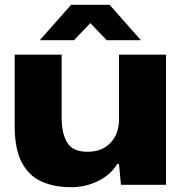

<svg xmlns="http://www.w3.org/2000/svg" viewBox="-20 -767 755 797"><path d="M275 10Q204 10 151.5 -14Q99 -38 70 -93.5Q41 -149 41 -242V-540H236V-277Q236 -213 259 -175Q282 -137 343 -137Q404 -137 439 -174.5Q474 -212 474 -271V-540H669V0H482L474 -86H466Q441 -43 389 -16.5Q337 10 275 10ZM145 -600 275 -747H435L565 -600H423L355 -671L287 -600Z"/></svg>

Font: Mona Sans Expanded ExtraBold
Style: Regular
Weight: 800
Width: 7
Designer: Deni Anggara
Foundry: GitHub
Version: Version 1.001; ttfautohint (v1.8.4.7-5d5b);gftools[0.9.33]